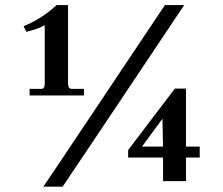

<svg xmlns="http://www.w3.org/2000/svg" viewBox="-20 -694 865 744"><path d="M611.8 -126Q611.3 -151.9 610.6 -179.9Q609.9 -208 609.4 -233.9Q589.4 -206.1 569.8 -179.9Q550.3 -153.8 530.3 -126ZM243.7 -674.3V-370.6Q243.7 -349.6 257.8 -349.6H305.2V-324.2H94.7V-349.6H139.6Q153.3 -349.6 153.3 -368.7V-596.2Q136.7 -586.9 117.9 -580.8Q99.1 -574.7 82 -570.8Q77.6 -579.1 75.7 -583.7Q73.7 -588.4 71.3 -592.3Q108.9 -607.9 141.1 -628.9Q173.3 -649.9 199.2 -674.3ZM611.8 7.8V-83.5H476.6V-112.3Q482.4 -120.1 496.8 -139.2Q511.2 -158.2 530 -182.9Q548.8 -207.5 569.1 -234.4Q589.4 -261.2 607.7 -285.2Q626 -309.1 639.4 -326.9Q652.8 -344.7 657.2 -350.6H700.7V-126H753.9V-83.5H700.7V7.8ZM147.9 29.3Q156.2 17.1 173.1 -7.8Q189.9 -32.7 212.9 -67.1Q235.8 -101.6 263.7 -143.1Q291.5 -184.6 321.8 -229.7Q352.1 -274.9 383.5 -322Q415 -369.1 445.3 -414.6Q475.6 -460 503.4 -501.5Q531.2 -543 554.2 -577.4Q577.1 -611.8 594 -637Q610.8 -662.1 619.1 -674.3H693.8Q683.6 -659.2 660.2 -624.3Q636.7 -589.4 605 -541.7Q573.2 -494.1 535.4 -437.5Q497.6 -380.9 458.5 -322.5Q419.4 -264.2 381.6 -207.5Q343.8 -150.9 311.8 -103.3Q279.8 -55.7 256.3 -20.8Q232.9 14.2 222.7 29.3Z"/></svg>

Font: XB Niloofar
Style: Bold
Weight: 700
Designer: Behnam
Foundry: Irmug
Version: Version 7.201 2008